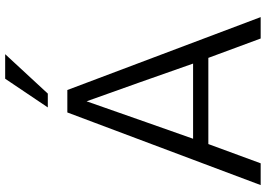

<svg xmlns="http://www.w3.org/2000/svg" viewBox="-156 -822 979 706"><g transform="rotate(-90 333.0 -469.5)"><path d="M341.3 -782.7 486.3 -939.5H396L290.5 -782.7ZM175.3 -248.5C181.6 -265.6 201.7 -322.8 235.4 -418.9L313 -640.1C359.4 -510.7 405.8 -379.9 451.7 -248.5ZM85 0 155.8 -192.4H472.7L543.9 0H622.6L354.5 -710.9H272L4.9 0Z"/></g></svg>

Font: Ride Light
Style: Regular
Weight: 300
Version: Version 3.000